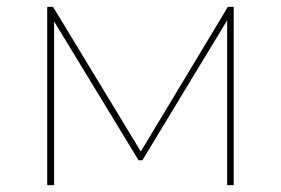

<svg xmlns="http://www.w3.org/2000/svg" viewBox="-20 -537 815 557"><path d="M117 -517H134L393 -90H384L641 -517H658V0H639V-488H645L393 -72H382L129 -488H137V0H117Z"/></svg>

Font: iiserrat Thin
Style: Regular
Weight: 100
Designer: Akira Ohta
Foundry: Akira Ohta
Version: Version 1.200;Glyphs 3.3.1 (3343)